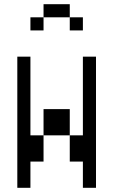

<svg xmlns="http://www.w3.org/2000/svg" viewBox="-20 -895 540 915"><path d="M312.5 -812.5H187.5V-875H312.5ZM62.5 -625H125V-250H187.5V-125H125V0H62.5ZM125 -812.5H187.5V-750H125ZM187.5 -375H312.5V-250H187.5ZM312.5 -250H375V-625H437.5V0H375V-125H312.5ZM312.5 -812.5H375V-750H312.5Z"/></svg>

Font: ChillBitmapSE 16px
Style: Regular
Weight: 400
Designer: Designed by Warren2060
Foundry: ChillType
Version: Version 1.000